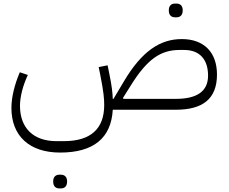

<svg xmlns="http://www.w3.org/2000/svg" viewBox="-20 -615 1282 1076"><path d="M313 441H321C342 441 356 429 356 402C356 376 342 364 321 364H313C292 364 278 376 278 402C278 429 292 441 313 441ZM961 -518H969C990 -518 1004 -530 1004 -557C1004 -583 990 -595 969 -595H961C940 -595 926 -583 926 -557C926 -530 940 -518 961 -518ZM317 240C504 240 603 159 612 0H966C1116 0 1196 -61 1196 -197C1196 -322 1123 -396 999 -396C880 -396 776 -332 672 -155L616 -61H612C611 -92 607 -133 592 -205L583 -249L533 -239L542 -195C561 -99 564 -62 564 -26C564 107 488 176 338 176H296C168 176 92 103 92 -22C92 -74 109 -137 136 -195L91 -210C62 -142 44 -71 44 -10C44 147 145 240 317 240ZM966 -61H672L669 -66L713 -136C805 -284 881 -335 986 -335H1012C1097 -335 1146 -284 1146 -191C1146 -102 1082 -61 966 -61Z"/></svg>

Font: IBM Plex Arabic Light
Style: Regular
Weight: 300
Designer: Mike Abbink, Paul van der Laan, Pieter van Rosmalen, Wael Morcos, Khajak Apelian
Foundry: Bold Monday
Version: Version 1.0